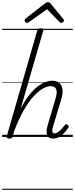

<svg xmlns="http://www.w3.org/2000/svg" viewBox="-20 -1264 692 1772"><path d="M470 15Q447 15 433 5.5Q419 -4 413.5 -20.5Q408 -37 410.5 -60.5Q413 -84 421 -112L490 -345Q510 -407 499.5 -438Q489 -469 449 -469Q416 -469 375.5 -446.5Q335 -424 290 -375Q245 -326 199 -246Q153 -166 110 -52L96 -4Q93 6 87 10.5Q81 15 66 15Q54 15 46 10Q38 5 42 -6L324 -983Q327 -994 333.5 -998.5Q340 -1003 354 -1003Q370 -1003 376.5 -997.5Q383 -992 379 -980L171 -262Q208 -332 246 -381.5Q284 -431 322.5 -461.5Q361 -492 396 -505.5Q431 -519 462 -519Q499 -519 524 -501Q549 -483 556 -444Q563 -405 544 -343L471 -102Q464 -78 462.5 -63Q461 -48 466 -40.5Q471 -33 482 -33Q498 -33 515 -44.5Q532 -56 548.5 -74Q565 -92 578 -109Q583 -117 589 -117.5Q595 -118 603 -113Q613 -106 614 -99.5Q615 -93 611 -86Q599 -67 578 -43Q557 -19 529.5 -2Q502 15 470 15ZM229 -1053Q220 -1053 213.5 -1060.5Q207 -1068 207 -1075Q207 -1081 209 -1084.5Q211 -1088 215 -1092L393 -1231Q402 -1238 408.5 -1241Q415 -1244 423 -1244Q431 -1244 436.5 -1240.5Q442 -1237 448 -1230L564 -1089Q567 -1086 568.5 -1081.5Q570 -1077 570 -1074Q570 -1065 561.5 -1059Q553 -1053 546 -1053Q540 -1053 535.5 -1056Q531 -1059 527 -1063L415 -1179L250 -1062Q243 -1058 238.5 -1055.5Q234 -1053 229 -1053ZM0 478H652V488H0ZM0 -20H652V0H0ZM0 -505H652V-500H0ZM0 -998H652V-988H0Z"/></svg>

Font: Playwrite AU SA Guides
Style: Regular
Weight: 400
Designer: Veronika Burian, José Scaglione
Foundry: TypeTogether
Version: Version 1.003